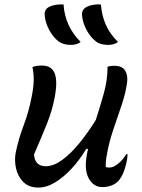

<svg xmlns="http://www.w3.org/2000/svg" viewBox="-20 -833 640 864"><path d="M434 -813Q438 -763 456 -722Q474 -681 511 -644Q494 -631 467 -631Q450 -631 436.5 -634.5Q423 -638 411 -647Q386 -667 369 -699Q352 -731 349 -765Q347 -791 372 -803Q384 -809 400.5 -811.5Q417 -814 434 -813ZM266 -813Q272 -715 343 -644Q333 -637 322.5 -634Q312 -631 299 -631Q264 -631 243 -647Q218 -667 201 -699Q184 -731 181 -765Q180 -777 185 -787Q190 -797 203 -803Q216 -809 232.5 -811.5Q249 -814 266 -813ZM126 -531Q134 -535 145.5 -536.5Q157 -538 169 -538Q212 -538 226 -503Q240 -468 226 -394Q215 -336 191.5 -277Q168 -218 133 -138Q137 -85 186 -85Q221 -85 259.5 -113Q298 -141 336.5 -188Q375 -235 411 -293Q431 -355 447.5 -414Q464 -473 464 -533Q476 -537 493 -537Q530 -537 543 -515.5Q556 -494 552 -463Q546 -417 529.5 -366.5Q513 -316 495 -265Q477 -214 466 -164Q461 -140 458 -120.5Q455 -101 456 -81Q464 -79 473 -79Q491 -79 513 -97.5Q535 -116 548 -139H554Q553 -114 546 -89Q535 -46 517 -24Q505 -8 484.5 0.5Q464 9 441 9Q401 9 379.5 -30Q358 -69 371 -138Q373 -150 376 -163H368Q339 -114 303 -75Q267 -36 228.5 -12.5Q190 11 152 11Q110 11 85 -14Q60 -39 52 -76Q44 -113 51 -148Q64 -210 86.5 -269Q109 -328 122 -395Q130 -433 131.5 -466Q133 -499 126 -531Z"/></svg>

Font: Recursive Mn Csl St
Style: Italic
Weight: 400
Italic angle: -15°
Monospace: yes
Version: Version 1.079;hotconv 1.0.112;makeotfexe 2.5.65598; ttfautoh